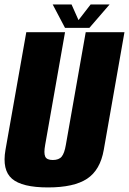

<svg xmlns="http://www.w3.org/2000/svg" viewBox="-30 -816 565 840"><path d="M180 4Q66.5 4 22.5 -34Q-21.5 -72 -6 -160.5L85 -675H254.5L167.5 -181.5Q161 -146 167.8 -131Q174.5 -116 201 -116Q228 -116 240 -131Q252 -146 258 -181.5L345 -675H514.5L424 -160.5Q408.5 -72 351 -34Q293.5 4 180 4ZM254.5 -694 200.5 -796.5H283L313.5 -728L366.5 -796.5H449.5L361 -694Z"/></svg>

Font: Anybody Condensed ExtraBold
Style: Italic
Weight: 800
Width: 3
Italic angle: -10°
Designer: Tyler Finck
Foundry: Etcetera Type Company
Version: Version 1.010; ttfautohint (v1.8.3) -l 8 -r 50 -G 200 -x 14 